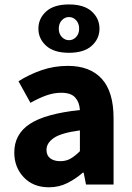

<svg xmlns="http://www.w3.org/2000/svg" viewBox="-20 -814 582 847"><path d="M195.8 12.2Q126.5 12.2 84.7 -32Q43 -76.2 43 -141.1Q43 -222.2 111.6 -267.3Q180.2 -312.5 332.5 -328.6Q330.6 -362.8 311.8 -383.8Q293 -404.8 250 -404.8Q217.8 -404.8 184.6 -393.1Q151.4 -381.3 114.3 -360.4L61.5 -455.6Q109.4 -485.8 164.1 -504.6Q218.8 -523.4 279.3 -523.4Q377 -523.4 429 -466.3Q481 -409.2 481 -292.5V0H359.4L349.1 -52.2H345.2Q312.5 -23.9 275.9 -5.9Q239.3 12.2 195.8 12.2ZM246.1 -103Q272 -103 291.7 -114.5Q311.5 -126 332.5 -147V-238.8Q249 -227.5 217 -205.1Q185.1 -182.6 185.1 -153.3Q185.1 -127.9 201.7 -115.5Q218.3 -103 246.1 -103ZM284.2 -581.1Q217.8 -581.1 183.6 -612.1Q149.4 -643.1 149.4 -687.5Q149.4 -732.4 183.6 -763.4Q217.8 -794.4 284.2 -794.4Q350.6 -794.4 384.8 -763.4Q418.9 -732.4 418.9 -687.5Q418.9 -643.1 384.8 -612.1Q350.6 -581.1 284.2 -581.1ZM284.2 -636.7Q302.7 -636.7 315.9 -650.9Q329.1 -665 329.1 -687.5Q329.1 -710.4 315.9 -724.6Q302.7 -738.8 284.2 -738.8Q266.1 -738.8 252.7 -724.6Q239.3 -710.4 239.3 -687.5Q239.3 -665 252.7 -650.9Q266.1 -636.7 284.2 -636.7Z"/></svg>

Font: Akatab Black
Style: Regular
Weight: 900
Designer: SIL Global
Foundry: SIL Global
Version: Version 4.000